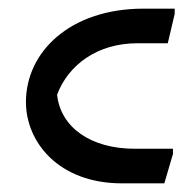

<svg xmlns="http://www.w3.org/2000/svg" viewBox="-20 -424 424 444"><path d="M298 -324H368L384 -392V-404H312C142 -404 40 -304 40 -188C40 -96 115 0 262 0H360L380 -68V-80H292C189 -80 120 -130 112 -205C138 -274 205 -324 298 -324Z"/></svg>

Font: Kufam Arabic Latin Roman Normal
Style: Regular
Weight: 400
Designer: Wael Morcos & Artur Schmal
Version: Version 1.200;PS 001.200;hotconv 1.0.88;makeotf.lib2.5.64775